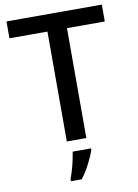

<svg xmlns="http://www.w3.org/2000/svg" viewBox="-100 -779 764 1065"><g transform="rotate(-10 282.0 -246.5)"><path d="M337 0H227V-619H13V-714H550V-619H337ZM353 70Q343 99 321 142.5Q299 186 272 221H211V209Q218 191 226 164.5Q234 138 240 110Q246 82 249 61H353Z"/></g></svg>

Font: Noto Kufi Arabic Medium
Style: Regular
Weight: 500
Designer: Monotype Design Team, David Williams, Khaled Hosny
Foundry: Google LLC
Version: Version 2.109; ttfautohint (v1.8.4.7-5d5b)